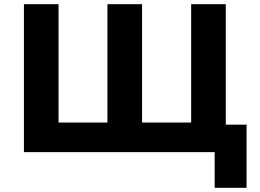

<svg xmlns="http://www.w3.org/2000/svg" viewBox="-20 -725 1240 915"><path d="M1003 170V0H94V-705H259V-141H492V-705H657V-141H891V-705H1056V-131H1155V170Z"/></svg>

Font: Nunito Sans 6pt ExtraBold
Style: Regular
Weight: 800
Version: Version 3.101;gftools[0.9.27]